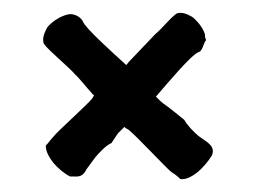

<svg xmlns="http://www.w3.org/2000/svg" viewBox="-20 -332 408 298"><path d="M90 -310C85 -310 83 -309 80 -308C71 -305 59 -297 53 -289C49 -281 45 -273 48 -264C57 -252 87 -228 97 -216C102 -212 117 -193 122 -188C123 -186 125 -185 126 -184L123 -179C115 -169 68 -127 63 -120C59 -116 56 -111 51 -106C51 -97 56 -88 63 -79C70 -71 79 -63 89 -58C97 -59 107 -54 114 -69L128 -88C135 -96 144 -106 153 -110L163 -125L173 -135C175 -133 177 -132 179 -131C190 -123 239 -70 246 -65C251 -62 256 -58 260 -54C269 -53 278 -58 287 -65C295 -72 303 -81 309 -91C315 -106 300 -112 288 -121C280 -128 271 -137 266 -146C261 -150 239 -168 234 -171C231 -173 227 -177 222 -182C241 -204 277 -247 288 -251C295 -253 295 -264 300 -270C298 -273 298 -277 298 -279C295 -289 286 -300 278 -306C271 -310 262 -314 254 -311C242 -302 233 -289 221 -279L180 -236L176 -231C154 -251 113 -288 109 -298C106 -305 97 -310 90 -310Z"/></svg>

Font: FuturaRener
Style: Light
Weight: 300
Designer: BSozoo
Foundry: BSozoo
Version: Version 1.0